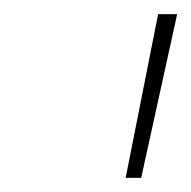

<svg xmlns="http://www.w3.org/2000/svg" viewBox="-20 -690 271 272"><path d="M204 -670 158 -438H180L231 -670Z"/></svg>

Font: LT Wave Thin
Style: Italic
Weight: 100
Designer: Daniel Lyons
Version: Version 2.5 (Glyphs App)